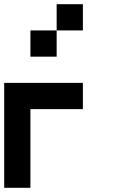

<svg xmlns="http://www.w3.org/2000/svg" viewBox="-20 -895 540 915"><path d="M250 -750V-875H375V-750ZM125 -625V-750H250V-625ZM125 0H0V-500H375V-375H125Z"/></svg>

Font: Tiny5
Style: Regular
Weight: 400
Designer: Stefan Schmidt
Foundry: Made with Bits'n'Picas by Kreative Software
Version: Version 1.002; ttfautohint (v1.8.4.7-5d5b)